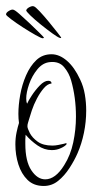

<svg xmlns="http://www.w3.org/2000/svg" viewBox="-20 -582 312 637"><path d="M125 35Q92 35 71.5 15Q51 -5 41 -36.5Q31 -68 31 -103Q31 -124 35 -143Q39 -162 43 -174Q42 -181 41.5 -188.5Q41 -196 41 -204Q41 -233 47 -267Q53 -301 66.5 -332Q80 -363 100.5 -382.5Q121 -402 151 -402Q177 -402 202 -380.5Q227 -359 246 -318Q257 -295 261.5 -268.5Q266 -242 266 -215Q266 -178 258.5 -141.5Q251 -105 237 -73Q227 -50 210.5 -24.5Q194 1 173 18Q152 35 125 35ZM130 13Q164 13 193 -34Q214 -67 223 -109.5Q232 -152 232 -195Q232 -227 228 -257Q224 -287 216 -315Q209 -340 192.5 -359.5Q176 -379 146 -376Q122 -374 104 -352Q86 -330 76.5 -302.5Q67 -275 67 -255Q67 -244 70 -238Q73 -246 85 -264.5Q97 -283 112 -298.5Q127 -314 140 -314Q151 -314 151 -305Q138 -304 125.5 -289.5Q113 -275 102.5 -255Q92 -235 85.5 -215.5Q79 -196 76 -185Q75 -181 73 -175Q71 -169 71 -163Q71 -156 79 -140.5Q87 -125 105 -112Q123 -99 154 -99Q163 -99 173 -101Q183 -103 192 -105L199 -107Q201 -107 201 -105Q201 -102 194.5 -97.5Q188 -93 183 -91Q169 -84 152 -84Q127 -84 104.5 -99.5Q82 -115 65 -135Q64 -127 64 -119.5Q64 -112 64 -105Q64 -47 84 -17Q104 13 130 13ZM179 -456Q172 -458 154 -471Q136 -484 115.5 -500.5Q95 -517 80.5 -531Q66 -545 67 -548Q69 -554 78 -558.5Q87 -563 92 -561Q97 -560 111.5 -544.5Q126 -529 142.5 -509Q159 -489 171 -473.5Q183 -458 183 -457Q183 -455 179 -456ZM122 -455Q117 -455 97.5 -466Q78 -477 55.5 -491.5Q33 -506 16.5 -518.5Q0 -531 0 -534Q0 -540 9 -545.5Q18 -551 23 -550Q28 -550 44 -536Q60 -522 79 -504Q98 -486 112 -472Q126 -458 126 -457Q124 -455 122 -455Z"/></svg>

Font: Inspiration
Style: Regular
Weight: 400
Designer: Robert E. Leuschke
Foundry: Robert E. Leuschke
Version: Version 2.010; ttfautohint (v1.8.3)